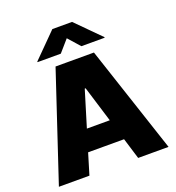

<svg xmlns="http://www.w3.org/2000/svg" viewBox="-162 -1061 1091 1189"><g transform="rotate(-20 383.5 -466.0)"><path d="M21.5 0 256.8 -707H509.8L744.1 0H543.9L501.5 -138.7H264.6L222.7 0ZM458.5 -279.3 385.7 -516.6H379.9L307.6 -279.3ZM381.8 -847.7 314.5 -770.5H161.1V-774.4L317.4 -931.6H447.3L603.5 -774.4V-770.5H450.2Z"/></g></svg>

Font: Pretendard GOV Black
Style: Regular
Weight: 900
Designer: Base glyphs from Inter by Rasmus Andersson; Hangeul glyphs from Noto Sans CJK(Source Han Sans) by Jang Soo-young and Kan
Foundry: Kil Hyung-jin
Version: Version 1.309